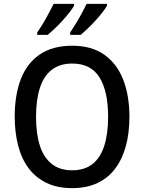

<svg xmlns="http://www.w3.org/2000/svg" viewBox="-20 -961 744 991"><path d="M648 -358Q648 -276 630 -208.5Q612 -141 575.5 -92Q539 -43 483.5 -16.5Q428 10 352 10Q276 10 220 -17Q164 -44 127.5 -93Q91 -142 73.5 -210Q56 -278 56 -359Q56 -473 88.5 -555Q121 -637 187 -681Q253 -725 353 -725Q453 -725 518.5 -678.5Q584 -632 616 -549.5Q648 -467 648 -358ZM166 -358Q166 -270 186 -208.5Q206 -147 247.5 -114.5Q289 -82 352 -82Q416 -82 457 -114Q498 -146 518 -208Q538 -270 538 -358Q538 -490 493.5 -561.5Q449 -633 353 -633Q289 -633 247.5 -601Q206 -569 186 -507.5Q166 -446 166 -358ZM532 -931Q524 -917 508.5 -897Q493 -877 473 -855Q453 -833 433 -814Q413 -795 397 -781H342V-793Q356 -814 372.5 -841Q389 -868 403.5 -895Q418 -922 427 -941H532ZM362 -931Q354 -917 338.5 -897Q323 -877 303.5 -855.5Q284 -834 264 -815Q244 -796 226 -781H172V-793Q187 -815 203 -841.5Q219 -868 233 -895Q247 -922 257 -941H362Z"/></svg>

Font: Noto Sans Hebrew SemiCondensed Medium
Style: Regular
Weight: 500
Width: 4
Designer: Monotype Design Team
Foundry: Monotype Imaging Inc.
Version: Version 2.003